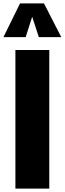

<svg xmlns="http://www.w3.org/2000/svg" viewBox="-31 -1102 378 1122"><path d="M-11 -885 86 -1082H226L327 -885H196L157 -1004L119 -885ZM59 0V-810H257V0Z"/></svg>

Font: Oswald Heavy
Style: Regular
Weight: 400
Designer: Vernon Adams
Foundry: Vernon Adams
Version: Version 4.101